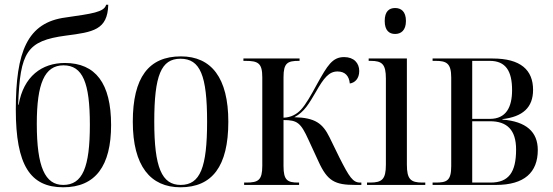

<svg xmlns="http://www.w3.org/2000/svg" viewBox="-20 -784 2344 814"><path d="M248 10C385 10 451 -81 451 -254C451 -431 385 -517 255 -517C158 -517 80 -461 59 -340H57C65 -564 94 -611 259 -633C375 -648 436 -657 439 -764H430C422 -732 368 -726 259 -710C95 -689 47 -564 47 -319C47 -84 108 10 248 10ZM248 0C171 0 136 -76 136 -259C136 -430 169 -507 249 -507C331 -507 361 -433 361 -255C361 -74 330 0 248 0Z M745 10C879 10 948 -78 948 -268C948 -454 876 -545 747 -545C610 -545 543 -455 543 -268C543 -80 618 10 745 10ZM746 0C666 0 634 -74 634 -268C634 -464 663 -535 745 -535C829 -535 858 -464 858 -268C858 -74 829 0 746 0Z M1015 0H1248V-10H1245C1199 -10 1182 -19 1182 -80V-275C1240 -275 1255 -264 1288 -191L1330 -100C1368 -16 1400 0 1486 0H1512V-10H1507C1476 -10 1461 -33 1419 -116L1377 -202C1348 -261 1316 -285 1228 -287C1271 -310 1290 -345 1319 -394C1353 -454 1375 -481 1411 -481C1443 -481 1460 -462 1463 -430C1484 -433 1503 -450 1503 -483C1503 -516 1481 -542 1439 -542C1389 -542 1368 -506 1325 -429C1298 -379 1277 -342 1256 -319C1238 -300 1214 -286 1182 -285V-457C1182 -517 1199 -526 1247 -526H1250V-536H1012V-526H1020C1075 -526 1092 -516 1092 -456V-81C1092 -20 1075 -10 1024 -10H1015Z M1655 -640C1680 -640 1701 -655 1701 -695C1701 -736 1680 -750 1655 -750C1630 -750 1611 -736 1611 -695C1611 -655 1630 -640 1655 -640ZM1536 0H1783V-10H1771C1721 -10 1705 -24 1705 -86V-536H1543V-526H1551C1600 -526 1616 -512 1616 -451V-86C1616 -24 1600 -10 1549 -10H1536Z M1814 0H2083C2203 0 2260 -53 2260 -148C2260 -225 2211 -269 2110 -277V-279C2196 -289 2240 -328 2240 -403C2240 -487 2188 -536 2068 -536H1814V-526H1826C1873 -526 1893 -516 1893 -455V-80C1893 -17 1874 -10 1826 -10H1814ZM2057 -280H1982V-526H2056C2124 -526 2151 -483 2151 -402C2151 -330 2126 -280 2057 -280ZM2060 -10H1982V-270H2057C2130 -270 2168 -233 2168 -150C2168 -54 2137 -10 2060 -10Z"/></svg>

Font: Noto Serif Display Condensed
Style: Regular
Weight: 400
Width: 3
Designer: Monotype Design Team
Foundry: Monotype Imaging Inc.
Version: Version 2.009